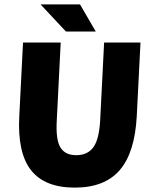

<svg xmlns="http://www.w3.org/2000/svg" viewBox="-20 -844 712 876"><path d="M85 -650H257L239 -294Q234 -207 255.5 -171.5Q277 -136 328 -136Q379 -136 405.5 -171.5Q432 -207 437 -294L455 -650H621L604 -314Q595 -147 526 -67.5Q457 12 321 12Q184 12 121.5 -67.5Q59 -147 68 -314ZM165 -824H345L417 -700H281Z"/></svg>

Font: Kilde Sans Black
Style: Regular
Weight: 900
Italic angle: -3°
Designer: Paul D. Hunt
Foundry: Adobe Systems Incorporated
Version: Version 1.050;PS Version 1.000;hotconv 1.0.70;makeotf.lib2.5